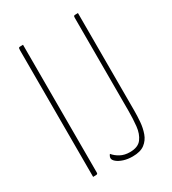

<svg xmlns="http://www.w3.org/2000/svg" viewBox="-174 -794 806 899"><g transform="rotate(-30 229.0 -345.0)"><path d="M68 0V-684Q68 -692 69 -695.5Q70 -699 75.5 -699.5Q81 -700 93 -700V-10Q93 -5 91.5 -3Q90 -1 85 -0.5Q80 0 68 0ZM277 10Q250 10 228.5 3Q207 -4 194.5 -14.5Q182 -25 182 -35Q182 -40 184.5 -45.5Q187 -51 190 -54Q204 -37 225.5 -25.5Q247 -14 276 -14Q320 -14 339 -39.5Q358 -65 362 -104Q366 -143 366 -184V-685Q366 -693 367 -696Q368 -699 373 -699.5Q378 -700 390 -700V-172Q390 -144 387.5 -112.5Q385 -81 375 -53Q365 -25 342 -7.5Q319 10 277 10Z"/></g></svg>

Font: Yanone Kaffeesatz ExtraLight
Style: Regular
Weight: 200
Designer: Yanone (Cyrillic: Daniel Pouzeot, Huerta Tipografica, and Cyreal)
Foundry: Yanone
Version: Version 2.003